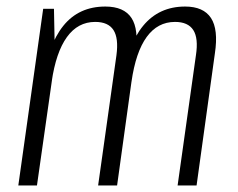

<svg xmlns="http://www.w3.org/2000/svg" viewBox="-20 -567 728 587"><path d="M579 -398Q587 -450 571 -475Q555 -500 515 -500Q462 -500 428.5 -454Q395 -408 382 -317L345 -251L352 -311Q369 -429 417.5 -488Q466 -547 546 -547Q602 -547 625 -512Q648 -477 637 -404L581 0H523ZM112 -540H145L148 -386L93 0H36ZM336 -398Q343 -450 327 -475Q311 -500 271 -500Q218 -500 184.5 -453.5Q151 -407 138 -317L101 -251L109 -311Q126 -429 173.5 -488Q221 -547 302 -547Q359 -547 382 -512Q405 -477 394 -404L338 0H280Z"/></svg>

Font: Pathway Extreme Condensed Thin
Style: Italic
Weight: 250
Width: 3
Italic angle: -8°
Version: Version 1.001;gftools[0.9.26]